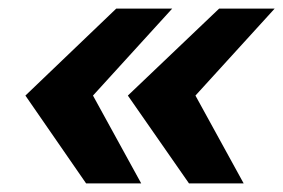

<svg xmlns="http://www.w3.org/2000/svg" viewBox="-20 -547 658 446"><path d="M180 -121 39 -325 250 -527H380L196 -325L308 -121ZM419 -121 277 -325 489 -527H618L434 -325L546 -121Z"/></svg>

Font: Archivo SemiExpanded ExtraBold
Style: Italic
Weight: 800
Width: 6
Italic angle: -10°
Designer: Hector Gatti
Foundry: Omnibus-Type
Version: Version 2.001